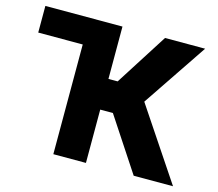

<svg xmlns="http://www.w3.org/2000/svg" viewBox="-101 -839 1098 967"><g transform="rotate(15 447.5 -355.5)"><path d="M21 -572H253V0H423V-278H489L672 0H877L627 -374L854 -711H645L471 -438H423V-711H21Z"/></g></svg>

Font: Asimov Pro
Style: Ult
Weight: 900
Designer: Google
Version: Version 2.000980; 2014